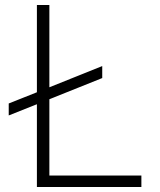

<svg xmlns="http://www.w3.org/2000/svg" viewBox="-20 -750 640 770"><path d="M15 -287V-335L128 -380V-730H178V-400L390 -485V-437L178 -352V-46H547V0H128V-332Z"/></svg>

Font: M PLUS Code Latin 60 Light
Style: Regular
Weight: 300
Width: 7
Monospace: yes
Designer: Coji Morishita
Foundry: UNDERFOREST DESIGN
Version: Version 1.005; ttfautohint (v1.8.3)